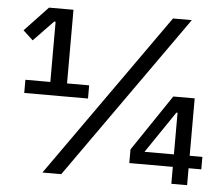

<svg xmlns="http://www.w3.org/2000/svg" viewBox="-50 -755 950 813"><g transform="rotate(5 424.5 -349.0)"><path d="M53 -329V-385H159V-641H153L69 -554L27 -593L126 -698H230V-385H324V-329ZM159 0 653 -698H733L239 0ZM707 0V-72H522V-130L683 -369H774V-125H828V-72H774V0ZM707 -302H702L582 -125H707Z"/></g></svg>

Font: IBM Plex Sans Devanagari Text
Style: Regular
Weight: 450
Designer: Mike Abbink, Paul van der Laan, Pieter van Rosmalen, Erin McLaughlin
Foundry: Bold Monday
Version: Version 1.1